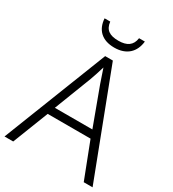

<svg xmlns="http://www.w3.org/2000/svg" viewBox="-214 -1029 1037 1148"><g transform="rotate(30 304.0 -455.5)"><path d="M443 -911H403C396 -859 362 -836 303 -836C242 -836 210 -857 204 -911H165C170 -834 217 -788 302 -788C386 -788 435 -835 443 -911ZM547 0H608L334 -717H281L0 0H60L156 -246H452ZM339 -556 434 -299H175L274 -555C283 -580 296 -618 306 -653C316 -622 332 -575 339 -556Z"/></g></svg>

Font: Noto Sans Kannada Light
Style: Regular
Weight: 300
Designer: Jelle Bosma - Monotype Design Team
Foundry: Monotype Imaging Inc.
Version: Version 2.005